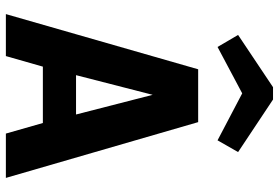

<svg xmlns="http://www.w3.org/2000/svg" viewBox="-168 -782 950 654"><g transform="rotate(90 307.0 -455.0)"><path d="M207 -126 171 0H28L216 -655H396L586 0H435L399 -126ZM303 -500 236 -239H370ZM140 -721 99 -791 277 -910H319L498 -791L458 -721L298 -805Z"/></g></svg>

Font: Intel One Mono
Style: Bold
Weight: 700
Monospace: yes
Designer: Fred Shallcrass
Foundry: Frere-Jones Type LLC
Version: Version 1.400;hotconv 1.1.0;makeotfexe 2.6.0;FJTRelease1.4